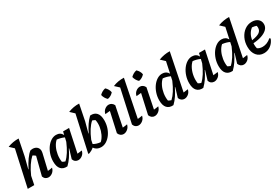

<svg xmlns="http://www.w3.org/2000/svg" viewBox="76 -1826 4241 2912"><g transform="rotate(-30 2196.5 -370.5)"><path d="M20 0 159 -630 88 -697Q184 -734 282 -731L226 -451L175 -253L179 -251Q220 -333 264.5 -395.5Q309 -458 349 -486Q370 -490 384 -490Q432 -490 461 -463.5Q490 -437 490 -394Q490 -377 486 -361L421 -83Q447 -85 464.5 -88Q482 -91 500 -95Q489 -47 454.5 -20Q420 7 383 7Q355 7 333 -8.5Q311 -24 300 -55L381 -372Q358 -392 334 -403Q288 -361 244.5 -296.5Q201 -232 164 -147L134 0Z M712 5Q640 11 600.5 -31.5Q561 -74 561 -164Q561 -229 580.5 -288.5Q600 -348 633.5 -394.5Q667 -441 710 -468Q753 -495 799 -495Q875 -495 907 -431L920 -487H1025L940 -85Q960 -87 980 -89.5Q1000 -92 1021 -95Q1011 -47 976.5 -20Q942 7 905 7Q877 7 855 -8.5Q833 -24 822 -55L871 -218L866 -219Q833 -150 795.5 -94.5Q758 -39 712 5ZM674 -97Q686 -90 698 -84.5Q710 -79 723 -75Q810 -153 883 -326L899 -394Q845 -420 774 -428Q736 -395 710 -341Q684 -287 674 -223Q664 -159 674 -97Z M1080 0 1219 -630 1148 -697Q1197 -716 1244 -724.5Q1291 -733 1342 -731L1286 -451L1237 -268L1241 -266Q1275 -336 1312.5 -391.5Q1350 -447 1395 -490Q1468 -496 1507 -453Q1546 -410 1546 -320Q1546 -255 1527 -196Q1508 -137 1474 -90.5Q1440 -44 1396.5 -17Q1353 10 1303 10Q1226 10 1185 -50Q1166 -33 1145.5 -21Q1125 -9 1101 0ZM1212 -97Q1264 -66 1333 -60Q1372 -95 1398.5 -151Q1425 -207 1434.5 -269.5Q1444 -332 1432 -389Q1409 -403 1384 -410Q1296 -333 1226 -164Z M1814 -95Q1803 -48 1768.5 -20Q1734 8 1696 8Q1669 8 1647 -8Q1625 -24 1613 -55L1690 -401Q1646 -399 1606 -393Q1615 -439 1649 -466Q1683 -493 1720 -493Q1746 -493 1768 -478.5Q1790 -464 1804 -435L1733 -84Q1775 -87 1814 -95ZM1799 -733Q1821 -714 1836.5 -687Q1852 -660 1856 -632Q1838 -610 1811 -594Q1784 -578 1755 -574Q1734 -592 1718 -619Q1702 -646 1696 -676Q1716 -697 1743 -712.5Q1770 -728 1799 -733Z M2077 -95Q2067 -48 2032 -20Q1997 8 1959 8Q1932 8 1910 -8Q1888 -24 1877 -55L2003 -631L1932 -697Q1975 -716 2024.5 -724.5Q2074 -733 2126 -731L1996 -84Q2038 -87 2077 -95Z M2360 -95Q2349 -48 2314.5 -20Q2280 8 2242 8Q2215 8 2193 -8Q2171 -24 2159 -55L2236 -401Q2192 -399 2152 -393Q2161 -439 2195 -466Q2229 -493 2266 -493Q2292 -493 2314 -478.5Q2336 -464 2350 -435L2279 -84Q2321 -87 2360 -95ZM2345 -733Q2367 -714 2382.5 -687Q2398 -660 2402 -632Q2384 -610 2357 -594Q2330 -578 2301 -574Q2280 -592 2264 -619Q2248 -646 2242 -676Q2262 -697 2289 -712.5Q2316 -728 2345 -733Z M2874 -752H2875V-751ZM2569 5Q2497 11 2457.5 -31.5Q2418 -74 2418 -164Q2418 -229 2437.5 -288.5Q2457 -348 2490.5 -394.5Q2524 -441 2567 -468Q2610 -495 2656 -495Q2730 -495 2763 -434L2805 -630L2734 -697Q2831 -734 2929 -731L2798 -84Q2837 -88 2878 -95Q2868 -47 2834 -20Q2800 7 2763 7Q2736 7 2714 -8.5Q2692 -24 2680 -55L2729 -218L2724 -220Q2690 -151 2652.5 -95Q2615 -39 2569 5ZM2531 -97Q2543 -90 2555 -84.5Q2567 -79 2580 -75Q2666 -153 2739 -325L2754 -394Q2701 -420 2631 -428Q2593 -395 2567 -341Q2541 -287 2531 -223Q2521 -159 2531 -97Z M3092 5Q3020 11 2980.5 -31.5Q2941 -74 2941 -164Q2941 -229 2960.5 -288.5Q2980 -348 3013.5 -394.5Q3047 -441 3090 -468Q3133 -495 3179 -495Q3255 -495 3287 -431L3300 -487H3405L3320 -85Q3340 -87 3360 -89.5Q3380 -92 3401 -95Q3391 -47 3356.5 -20Q3322 7 3285 7Q3257 7 3235 -8.5Q3213 -24 3202 -55L3251 -218L3246 -219Q3213 -150 3175.5 -94.5Q3138 -39 3092 5ZM3054 -97Q3066 -90 3078 -84.5Q3090 -79 3103 -75Q3190 -153 3263 -326L3279 -394Q3225 -420 3154 -428Q3116 -395 3090 -341Q3064 -287 3054 -223Q3044 -159 3054 -97Z M3913 -752H3914V-751ZM3608 5Q3536 11 3496.5 -31.5Q3457 -74 3457 -164Q3457 -229 3476.5 -288.5Q3496 -348 3529.5 -394.5Q3563 -441 3606 -468Q3649 -495 3695 -495Q3769 -495 3802 -434L3844 -630L3773 -697Q3870 -734 3968 -731L3837 -84Q3876 -88 3917 -95Q3907 -47 3873 -20Q3839 7 3802 7Q3775 7 3753 -8.5Q3731 -24 3719 -55L3768 -218L3763 -220Q3729 -151 3691.5 -95Q3654 -39 3608 5ZM3570 -97Q3582 -90 3594 -84.5Q3606 -79 3619 -75Q3705 -153 3778 -325L3793 -394Q3740 -420 3670 -428Q3632 -395 3606 -341Q3580 -287 3570 -223Q3560 -159 3570 -97Z M4156 11Q4076 11 4029 -46Q3982 -103 3982 -199Q3982 -281 4014.5 -348.5Q4047 -416 4103 -456Q4159 -496 4228 -496Q4293 -496 4333 -462.5Q4373 -429 4373 -373Q4373 -322 4336 -285.5Q4299 -249 4234.5 -227.5Q4170 -206 4089 -201Q4088 -188 4088 -175Q4088 -142 4096 -110Q4131 -84 4185 -84Q4223 -84 4261.5 -99.5Q4300 -115 4336 -147L4351 -132Q4326 -66 4273.5 -27.5Q4221 11 4156 11ZM4268 -371Q4268 -389 4263 -406Q4228 -418 4190 -421Q4114 -364 4094 -251Q4187 -264 4227.5 -292Q4268 -320 4268 -371Z"/></g></svg>

Font: Piazzolla SemiBold
Style: Italic
Weight: 600
Italic angle: -11.3°
Designer: Juan Pablo del Peral
Foundry: Huerta Tipografica
Version: Version 1.330